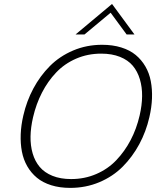

<svg xmlns="http://www.w3.org/2000/svg" viewBox="-20 -917 802 944"><path d="M351.6 -747.6 530.8 -897.5 641.1 -747.6H602.5L523.9 -854.5L395.5 -747.6ZM325.2 6.8Q273.4 6.8 231.7 -6.3Q189.9 -19.5 161.4 -43.2Q132.8 -66.9 114 -99.6Q95.2 -132.3 87.6 -172.1Q80.1 -211.9 81.8 -256.6Q83.5 -301.3 94.7 -349.1Q110.8 -419.9 144 -481.9Q177.2 -543.9 225.3 -592.3Q273.4 -640.6 339.6 -668.7Q405.8 -696.8 481.9 -696.8Q534.2 -696.8 576.4 -683.6Q618.7 -670.4 647.2 -646.7Q675.8 -623 694.8 -590.3Q713.9 -557.6 721.4 -517.8Q729 -478 727.3 -433.3Q725.6 -388.7 714.4 -340.8Q698.2 -270 664.8 -208Q631.3 -146 583.3 -97.7Q535.2 -49.3 468.5 -21.2Q401.9 6.8 325.2 6.8ZM329.6 -36.6Q396 -36.6 453.1 -61.3Q510.3 -85.9 551.8 -129.4Q593.3 -172.9 622.3 -228.3Q651.4 -283.7 666.5 -349.1Q678.2 -399.4 678.7 -444.1Q679.2 -488.8 667.7 -527.3Q656.2 -565.9 632.8 -593.8Q609.4 -621.6 569.8 -637.5Q530.3 -653.3 477.5 -653.3Q411.6 -653.3 354.5 -628.7Q297.4 -604 256.1 -560.5Q214.8 -517.1 186.3 -461.4Q157.7 -405.8 142.6 -340.8Q130.9 -290.5 130.1 -245.8Q129.4 -201.2 140.6 -162.6Q151.9 -124 175.3 -96.2Q198.7 -68.4 238 -52.5Q277.3 -36.6 329.6 -36.6Z"/></svg>

Font: HK Grotesk Light Legacy Italic
Style: Regular
Weight: 300
Italic angle: -13°
Designer: Alfredo Marco Pradil
Foundry: Hanken Design Co.
Version: Version 2.022;PS 002.022;hotconv 1.0.88;makeotf.lib2.5.64775